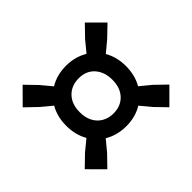

<svg xmlns="http://www.w3.org/2000/svg" viewBox="-124 -771 802 802"><g transform="rotate(-45 277.0 -370.0)"><path d="M478 -235 527.5 -187 460.5 -120 412.5 -169.5 373.5 -216.5Q332 -191 277.5 -191Q223.5 -191 181 -216.5L142 -169.5L94 -120L27.5 -187L77 -235L125 -274.5Q101 -315.5 101 -370Q101 -424 125 -465L77 -505L27 -553L93.5 -620L141.5 -570.5L181.5 -522.5Q223 -548 277.5 -548Q331 -548 373.5 -522.5L413 -570.5L461 -620L528 -553L478 -505L430 -465Q454 -424 454 -370Q454 -315.5 430 -274.5ZM277.5 -266.5Q320.5 -266.5 347 -294.2Q373.5 -322 373.5 -370Q373.5 -416 347.8 -444.8Q322 -473.5 278.5 -473.5Q235 -473.5 208 -445.8Q181 -418 181 -370Q181 -338 193.2 -314.8Q205.5 -291.5 227.5 -279Q249.5 -266.5 277.5 -266.5Z"/></g></svg>

Font: Encode Sans Condensed SemiBold
Style: Regular
Weight: 600
Width: 3
Designer: Multiple Designers
Foundry: Impallari Type
Version: Version 2.000